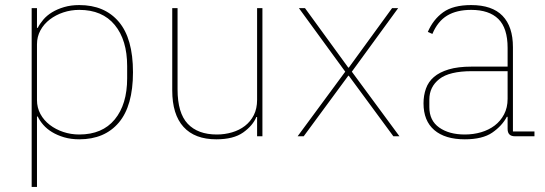

<svg xmlns="http://www.w3.org/2000/svg" viewBox="-20 -538 2150 758"><path d="M105 -506H126V-428H129Q137 -444 151 -460.5Q165 -477 185.5 -489.5Q206 -502 233 -510Q260 -518 293 -518Q393 -518 449 -452Q505 -386 505 -253Q505 -120 449 -54Q393 12 293 12Q260 12 233 4Q206 -4 185.5 -16.5Q165 -29 151 -45Q137 -61 129 -78H126V200H105ZM293 -7Q384 -7 433 -66.5Q482 -126 482 -229V-277Q482 -380 433 -439.5Q384 -499 293 -499Q260 -499 230 -489Q200 -479 176.5 -461Q153 -443 139.5 -418Q126 -393 126 -363V-143Q126 -113 139.5 -88Q153 -63 176.5 -45Q200 -27 230 -17Q260 -7 293 -7Z M995 -76H992Q978 -42 940 -15Q902 12 834 12Q749 12 704.5 -37Q660 -86 660 -181V-506H681V-185Q681 -92 721 -49.5Q761 -7 836 -7Q867 -7 896 -15.5Q925 -24 947 -41Q969 -58 982 -83.5Q995 -109 995 -144V-506H1016V0H995Z M1155 0 1343 -255 1160 -506H1184L1355 -271H1357L1528 -506H1552L1369 -255L1557 0H1533L1357 -239H1355L1179 0Z M2013 0Q1984 0 1984 -29V-77H1981Q1962 -41 1923.5 -14.5Q1885 12 1815 12Q1737 12 1694.5 -24.5Q1652 -61 1652 -130Q1652 -161 1661.5 -188Q1671 -215 1693 -234Q1715 -253 1751.5 -264Q1788 -275 1842 -275H1984V-349Q1984 -427 1947.5 -463Q1911 -499 1840 -499Q1783 -499 1745.5 -476.5Q1708 -454 1687 -404L1669 -412Q1690 -461 1729.5 -489.5Q1769 -518 1840 -518Q1923 -518 1964 -475.5Q2005 -433 2005 -352V-19H2090V0ZM1815 -7Q1849 -7 1879.5 -16Q1910 -25 1933 -42.5Q1956 -60 1970 -86.5Q1984 -113 1984 -148V-257H1843Q1754 -257 1714.5 -226Q1675 -195 1675 -145V-115Q1675 -62 1714 -34.5Q1753 -7 1815 -7Z"/></svg>

Font: IBM Plex Sans Arabic Thin
Style: Regular
Weight: 100
Designer: Mike Abbink, Paul van der Laan, Pieter van Rosmalen, Wael Morcos, Khajak Apelian
Foundry: Bold Monday
Version: Version 1.101